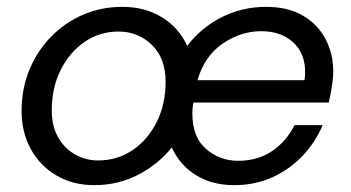

<svg xmlns="http://www.w3.org/2000/svg" viewBox="-20 -528 1023 560"><path d="M255 12Q193 12 145 -16Q97 -44 70 -93Q43 -142 43 -204Q43 -270 66 -325Q89 -380 129 -421Q169 -462 222 -485Q275 -508 337 -508Q403 -508 452.5 -477.5Q502 -447 526 -394Q566 -447 626 -477.5Q686 -508 756 -508Q820 -508 863.5 -482.5Q907 -457 929.5 -414Q952 -371 952 -319Q952 -306 949.5 -286.5Q947 -267 943.5 -250.5Q940 -234 939 -229H544Q541 -213 541 -198Q541 -128 581 -93.5Q621 -59 675 -59Q731 -59 773 -87Q815 -115 839 -163H921Q900 -113 862.5 -73.5Q825 -34 774.5 -11Q724 12 663 12Q598 12 551 -17.5Q504 -47 481 -98Q441 -48 382.5 -18Q324 12 255 12ZM556 -294H868Q869 -300 869.5 -306Q870 -312 870 -317Q870 -373 834.5 -405Q799 -437 742 -437Q682 -437 629 -400.5Q576 -364 556 -294ZM266 -60Q322 -60 366.5 -90Q411 -120 437 -172Q463 -224 463 -289Q463 -359 422.5 -397.5Q382 -436 326 -436Q271 -436 227 -406Q183 -376 157 -324Q131 -272 131 -207Q131 -160 149.5 -127.5Q168 -95 199 -77.5Q230 -60 266 -60Z"/></svg>

Font: DeepMind Sans
Style: Italic
Weight: 400
Italic angle: -10°
Designer: Jonny Pinhorn / Modifications: Colophon Foundry
Foundry: Colophon Foundry
Version: Version 1.002; ttfautohint (v1.8.2)